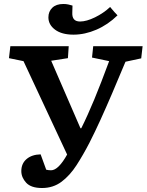

<svg xmlns="http://www.w3.org/2000/svg" viewBox="-20 -932 736 964"><path d="M384 -288H388Q420 -352 453.5 -433Q487 -514 528 -625L442 -643L448 -700H696L689 -639L610 -622Q573 -533 542.5 -462Q512 -391 484.5 -330.5Q457 -270 429 -215Q398 -155 364.5 -103Q331 -51 289 -19.5Q247 12 191 12Q136 12 111.5 -14.5Q87 -41 87 -73Q87 -111 113.5 -133.5Q140 -156 184 -157L212 -80Q217 -79 222.5 -78Q228 -77 236 -77Q255 -77 275.5 -97.5Q296 -118 317 -156L98 -625L25 -640L32 -700H325L321 -640L237 -627ZM349 -758Q290 -758 256.5 -783Q223 -808 223 -845Q223 -874 242.5 -893Q262 -912 298 -912Q312 -912 323 -909.5Q334 -907 344 -904L343 -868Q341 -824 382 -824Q414 -824 457 -845Q500 -866 533 -897Q533 -897 539.5 -889Q546 -881 555 -871Q564 -861 570 -855Q522 -808 464 -783Q406 -758 349 -758Z"/></svg>

Font: Literata 12pt SemiBold
Style: Italic
Weight: 600
Italic angle: -2°
Designer: Latin by Veronika Burian and Jose Scaglione. Greek by Irene Vlachou. Cyrillic by Vera Evstafieva
Foundry: TypeTogether
Version: Version 3.002